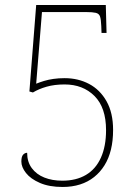

<svg xmlns="http://www.w3.org/2000/svg" viewBox="-20 -734 550 764"><path d="M229 10Q176 10 139 -6Q102 -22 83.5 -45.5Q65 -69 65 -91Q65 -111 72 -118.5Q79 -126 88 -126Q88 -90 106.5 -65Q125 -40 156.5 -27.5Q188 -15 228 -15Q283 -15 322 -38Q361 -61 381.5 -106.5Q402 -152 402 -216Q402 -306 356 -352Q310 -398 237 -398Q197 -398 165.5 -389Q134 -380 111 -366L97 -370L124 -714H401L404 -603H384L383 -630Q382 -657 378 -668.5Q374 -680 361 -683Q348 -686 323 -686H147L124 -401Q139 -407 155.5 -412Q172 -417 192.5 -420Q213 -423 237 -423Q291 -423 334.5 -400Q378 -377 404 -331Q430 -285 430 -217Q430 -174 421.5 -139Q413 -104 396 -76.5Q379 -49 354.5 -29.5Q330 -10 298.5 0Q267 10 229 10Z"/></svg>

Font: Noto Serif Khmer SemiCondensed Thin
Style: Regular
Weight: 250
Width: 4
Designer: Danh Hong and the Monotype Design Team
Foundry: Monotype Imaging Inc.
Version: Version 2.004